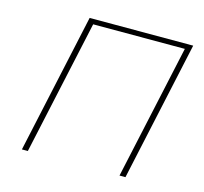

<svg xmlns="http://www.w3.org/2000/svg" viewBox="-97 -766 927 874"><g transform="rotate(15 366.5 -329.0)"><path d="M566 0H538L676 -634H244L106 0H78L221 -658H709Z"/></g></svg>

Font: Ysabeau Extralight
Style: Italic
Weight: 200
Italic angle: -12°
Designer: Christian Thalmann (Catharsis Fonts)
Version: Version 0.003